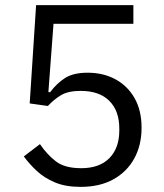

<svg xmlns="http://www.w3.org/2000/svg" viewBox="-20 -718 640 750"><path d="M501 -625H189L169 -358H176Q202 -393 234.5 -413.5Q267 -434 322 -434Q383 -434 430.5 -408.5Q478 -383 505.5 -335Q533 -287 533 -219Q533 -151 504.5 -99Q476 -47 423 -17.5Q370 12 295 12Q236 12 194.5 -5.5Q153 -23 124 -50Q95 -77 73 -107L136 -155Q164 -114 198.5 -87.5Q233 -61 297 -61Q369 -61 407.5 -100.5Q446 -140 446 -208V-216Q446 -285 407 -324Q368 -363 295 -363Q246 -363 218 -346Q190 -329 167 -304L96 -314L121 -698H501Z"/></svg>

Font: Lilex
Style: Regular
Weight: 400
Monospace: yes
Designer: Mike Abbink, Paul van der Laan, Pieter van Rosmalen, Mikhael Khrustik
Foundry: Mikhael Khrustik
Version: Version 2.510